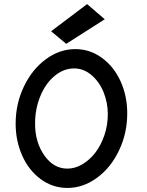

<svg xmlns="http://www.w3.org/2000/svg" viewBox="-20 -926 726 946"><path d="M231.9 -772 306.2 -710 496.1 -831.1 409.2 -905.8ZM312 0Q389.6 0 457.8 -49.8Q525.9 -99.6 566.4 -184.6Q606.9 -269.5 606.9 -367.2Q606.9 -453.1 574 -525.6Q541 -598.1 481.9 -641.1Q422.9 -684.1 351.1 -684.1Q273.9 -684.1 206.1 -634.3Q138.2 -584.5 97.7 -499.5Q57.1 -414.6 57.1 -316.9Q57.1 -231.9 89.4 -159.4Q121.6 -86.9 180.4 -43.5Q239.3 0 312 0ZM345.2 -588.9Q392.1 -588.9 430.9 -555.9Q469.7 -522.9 490.5 -471.4Q511.2 -419.9 511.2 -362.8Q511.2 -309.6 494.4 -260Q477.5 -210.4 450.2 -174.6Q422.9 -138.7 386.5 -116.9Q350.1 -95.2 312 -95.2Q244.1 -95.2 198.5 -160.2Q152.8 -225.1 152.8 -316.9Q152.8 -390.6 179.2 -453.6Q205.6 -516.6 250 -552.7Q294.4 -588.9 345.2 -588.9Z"/></svg>

Font: Comic Neue Angular
Style: Bold
Weight: 700
Designer: Craig Rozynski
Foundry: Craig Rozynski
Version: Version 2.003